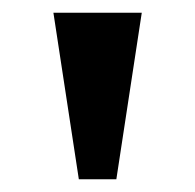

<svg xmlns="http://www.w3.org/2000/svg" viewBox="-20 -734 307 302"><path d="M104 -452 64 -714H203L163 -452Z"/></svg>

Font: Noto Rashi Hebrew SemiBold
Style: Regular
Weight: 600
Version: Version 1.006